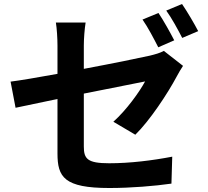

<svg xmlns="http://www.w3.org/2000/svg" viewBox="-20 -883 1040 962"><path d="M774 -818 694 -785C721 -747 752 -687 773 -646L853 -681C834 -718 799 -781 774 -818ZM892 -863 813 -830C840 -793 872 -734 893 -693L973 -727C955 -762 918 -825 892 -863ZM897 -553 801 -628C783 -618 759 -611 730 -604C685 -594 545 -565 400 -538V-655C400 -690 404 -740 409 -770H260C265 -740 268 -689 268 -655V-513C169 -495 81 -480 33 -474L58 -343L268 -387V-114C268 4 301 59 528 59C636 59 756 49 839 37L843 -98C744 -79 632 -65 527 -65C418 -65 400 -87 400 -149V-414L707 -475C679 -423 614 -332 548 -273L658 -208C730 -278 821 -416 865 -499C874 -517 888 -539 897 -553Z"/></svg>

Font: Noto Sans JP
Style: Bold
Weight: 700
Designer: Ryoko NISHIZUKA 西塚涼子 (kana, bopomofo & ideographs); Paul D. Hunt (Latin, Greek & Cyrillic); Sandoll Communications 산돌커뮤니
Foundry: Adobe
Version: Version 2.004;hotconv 1.0.118;makeotfexe 2.5.65603